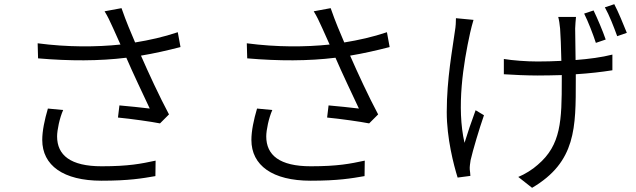

<svg xmlns="http://www.w3.org/2000/svg" viewBox="-20 -829 3040 918"><path d="M209 -310C193 -256 182 -203 182 -160C182 -38 283 35 465 35C596 35 660 24 723 13L724 -61C654 -46 595 -34 466 -34C317 -34 253 -87 253 -177C253 -207 265 -265 282 -303ZM830 -675C762 -652 694 -637 626 -626C604 -678 585 -721 561 -790L480 -775C496 -749 504 -731 521 -694L556 -616C441 -604 304 -603 160 -622L162 -550C312 -537 455 -537 584 -553C614 -483 666 -374 696 -310C662 -314 590 -322 551 -325L544 -267C607 -261 705 -247 745 -239L788 -282C743 -366 688 -485 654 -563C715 -573 781 -588 843 -604Z M1209 -310C1193 -256 1182 -203 1182 -160C1182 -38 1283 35 1465 35C1596 35 1660 24 1723 13L1724 -61C1654 -46 1595 -34 1466 -34C1317 -34 1253 -87 1253 -177C1253 -207 1265 -265 1282 -303ZM1830 -675C1762 -652 1694 -637 1626 -626C1604 -678 1585 -721 1561 -790L1480 -775C1496 -749 1504 -731 1521 -694L1556 -616C1441 -604 1304 -603 1160 -622L1162 -550C1312 -537 1455 -537 1584 -553C1614 -483 1666 -374 1696 -310C1662 -314 1590 -322 1551 -325L1544 -267C1607 -261 1705 -247 1745 -239L1788 -282C1743 -366 1688 -485 1654 -563C1715 -573 1781 -588 1843 -604Z M2876 -640C2862 -681 2836 -742 2818 -779L2773 -764C2792 -726 2815 -667 2829 -624ZM2160 -742C2160 -726 2159 -702 2155 -680C2144 -597 2116 -453 2116 -293C2116 -168 2149 -41 2168 20L2229 12C2229 3 2227 -10 2226 -19C2225 -31 2228 -49 2230 -63C2241 -111 2271 -212 2294 -278L2254 -302C2235 -251 2214 -189 2201 -146C2162 -315 2195 -524 2228 -673C2232 -692 2239 -717 2244 -734ZM2649 -748C2653 -734 2656 -713 2658 -692C2660 -667 2663 -599 2664 -538C2626 -536 2587 -535 2550 -535C2497 -535 2431 -540 2389 -547V-474C2431 -471 2502 -468 2551 -468C2589 -468 2627 -469 2666 -470V-447C2666 -252 2663 -136 2551 -41C2527 -19 2488 5 2458 17L2524 69C2735 -55 2733 -220 2733 -447V-474C2797 -478 2858 -485 2908 -493V-568C2857 -555 2796 -547 2732 -542C2731 -603 2730 -671 2730 -693C2731 -714 2732 -729 2734 -748ZM2872 -794C2893 -757 2915 -700 2931 -656L2977 -672C2961 -712 2936 -773 2917 -809Z"/></svg>

Font: Noto Sans CJK JP DemiLight
Style: Regular
Weight: 350
Designer: Ryoko NISHIZUKA (kana & ideographs); Paul D. Hunt (Latin, Greek & Cyrillic); Wenlong ZHANG (bopomofo); Sandoll Communica
Foundry: Adobe Systems Incorporated
Version: Version 1.004;PS 1.004;hotconv 1.0.82;makeotf.lib2.5.63406